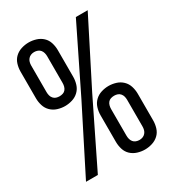

<svg xmlns="http://www.w3.org/2000/svg" viewBox="-182 -845 863 955"><g transform="rotate(-30 250.0 -367.5)"><path d="M132 -378Q111 -378 90 -384.5Q69 -391 53.5 -406Q38 -421 31.5 -442Q25 -463 25 -484V-638Q25 -659 31.5 -680Q38 -701 53.5 -715.5Q69 -730 90 -736.5Q111 -743 132 -743Q153 -743 174 -736.5Q195 -730 210.5 -715.5Q226 -701 232.5 -680Q239 -659 239 -638V-484Q239 -463 232.5 -442Q226 -421 210.5 -406Q195 -391 174 -384.5Q153 -378 132 -378ZM33 0 219 -368 399 -735H467L281 -368L101 0ZM132 -434Q142 -434 151.5 -437Q161 -440 167 -447.5Q173 -455 175.5 -464.5Q178 -474 178 -484V-638Q178 -647 175.5 -656.5Q173 -666 167 -673.5Q161 -681 151.5 -684.5Q142 -688 132 -688Q122 -688 113 -684.5Q104 -681 97.5 -673.5Q91 -666 88.5 -656.5Q86 -647 86 -638V-484Q86 -474 88.5 -464.5Q91 -455 97.5 -447.5Q104 -440 113 -437Q122 -434 132 -434ZM368 8Q347 8 326 1.5Q305 -5 289.5 -19.5Q274 -34 267.5 -55Q261 -76 261 -98V-251Q261 -272 267.5 -293Q274 -314 289.5 -329Q305 -344 326 -350.5Q347 -357 368 -357Q389 -357 410 -350.5Q431 -344 446.5 -329Q462 -314 468.5 -293Q475 -272 475 -251V-98Q475 -76 468.5 -55Q462 -34 446.5 -19.5Q431 -5 410 1.5Q389 8 368 8ZM368 -47Q378 -47 387 -50.5Q396 -54 402.5 -61.5Q409 -69 411.5 -78.5Q414 -88 414 -98V-251Q414 -261 411.5 -270.5Q409 -280 402.5 -287.5Q396 -295 387 -298Q378 -301 368 -301Q358 -301 348.5 -298Q339 -295 333 -287.5Q327 -280 324.5 -270.5Q322 -261 322 -251V-98Q322 -88 324.5 -78.5Q327 -69 333 -61.5Q339 -54 348.5 -50.5Q358 -47 368 -47Z"/></g></svg>

Font: Iosevka SS18 Light
Style: Regular
Weight: 300
Monospace: yes
Designer: Belleve Invis
Foundry: Belleve Invis
Version: Version 25.1.1; ttfautohint (v1.8.4)